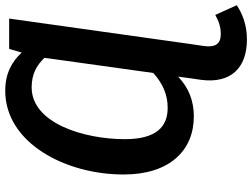

<svg xmlns="http://www.w3.org/2000/svg" viewBox="-135 -611 964 734"><g transform="rotate(-90 347.0 -244.0)"><path d="M657 97C634 109 615 118 583 118C548 118 532 99 538 54L546 0L643 -691H527L513 -643C479 -680 434 -706 367 -706C167 -706 46 -474 47 -252C47 -80 137 15 269 15C329 15 379 -5 421 -45L415 0L409 41C393 158 456 218 563 218C620 218 663 200 694 179ZM302 -85C231 -85 182 -126 182 -249C182 -405 243 -605 380 -605C431 -605 464 -586 493 -556L435 -140C394 -103 351 -85 302 -85Z"/></g></svg>

Font: Fira Sans Medium
Style: Italic
Weight: 500
Italic angle: -8°
Designer: bBox Type GmbH & Carrois Corporate GbR & Edenspiekermann AG
Foundry: bBox Type GmbH & Carrois Corporate GbR & Edenspiekermann AG
Version: Version 4.301;PS 004.301;hotconv 1.0.88;makeotf.lib2.5.64775